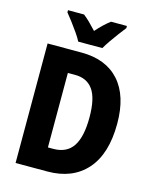

<svg xmlns="http://www.w3.org/2000/svg" viewBox="-134 -1019 889 1108"><g transform="rotate(15 310.0 -465.0)"><path d="M576 -371Q576 -190 492 -95Q408 0 258 0H68V-714H271Q417 -714 496.5 -625.5Q576 -537 576 -371ZM412 -364Q412 -477 376 -528.5Q340 -580 268 -580H225V-135H257Q337 -135 374.5 -191.5Q412 -248 412 -364ZM236 -770Q226 -790 207 -817.5Q188 -845 167.5 -872Q147 -899 132 -917V-930H228Q247 -915 266.5 -896Q286 -877 308 -853Q330 -878 349.5 -896.5Q369 -915 389 -930H484V-917Q469 -898 449 -871.5Q429 -845 410.5 -818Q392 -791 380 -770Z"/></g></svg>

Font: Noto Sans Lao Condensed ExtraBold
Style: Regular
Weight: 800
Width: 3
Designer: Monotype Design Team
Foundry: Monotype Imaging Inc.
Version: Version 2.003; ttfautohint (v1.8.4.7-5d5b)